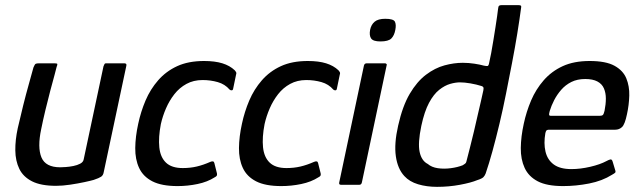

<svg xmlns="http://www.w3.org/2000/svg" viewBox="-20 -718 2483 746"><path d="M198 4Q139 4 104.5 -13.5Q70 -31 55 -62Q40 -93 39.5 -133.5Q39 -174 49 -220Q59 -264 70 -308Q81 -352 92 -391Q103 -430 110 -456Q115 -468 118.5 -470Q122 -472 132 -472H187Q197 -472 201 -471Q205 -470 200 -458Q199 -452 192 -427Q185 -402 175.5 -366Q166 -330 156.5 -290.5Q147 -251 140 -216Q125 -145 141 -106.5Q157 -68 214 -68Q221 -68 235.5 -69Q250 -70 265 -73Q280 -76 291.5 -82Q303 -88 305 -98L382 -460Q384 -464 385.5 -468Q387 -472 391 -472H463Q466 -472 469 -470.5Q472 -469 471 -463L383 -49Q381 -37 373 -31.5Q365 -26 344 -19Q334 -16 308.5 -10.5Q283 -5 253 -0.5Q223 4 198 4Z M670 5Q608 5 572 -13.5Q536 -32 520.5 -65.5Q505 -99 505.5 -143Q506 -187 517 -237Q527 -284 545.5 -327.5Q564 -371 594.5 -406Q625 -441 668.5 -461Q712 -481 773 -481Q815 -481 844 -472Q873 -463 892 -445Q897 -439 898 -436Q899 -433 897 -427L886 -374Q885 -367 880 -367Q875 -367 872 -370Q854 -391 826 -399Q798 -407 767 -407Q732 -407 704.5 -392Q677 -377 657.5 -352Q638 -327 625 -297Q612 -267 605 -236Q595 -184 599 -145.5Q603 -107 625 -86Q647 -65 690 -65Q719 -65 744.5 -71Q770 -77 797 -89Q811 -95 813 -84L823 -44Q824 -38 822 -35Q820 -32 814 -29Q786 -11 747.5 -3Q709 5 670 5Z M1073 5Q1011 5 975 -13.5Q939 -32 923.5 -65.5Q908 -99 908.5 -143Q909 -187 920 -237Q930 -284 948.5 -327.5Q967 -371 997.5 -406Q1028 -441 1071.5 -461Q1115 -481 1176 -481Q1218 -481 1247 -472Q1276 -463 1295 -445Q1300 -439 1301 -436Q1302 -433 1300 -427L1289 -374Q1288 -367 1283 -367Q1278 -367 1275 -370Q1257 -391 1229 -399Q1201 -407 1170 -407Q1135 -407 1107.5 -392Q1080 -377 1060.5 -352Q1041 -327 1028 -297Q1015 -267 1008 -236Q998 -184 1002 -145.5Q1006 -107 1028 -86Q1050 -65 1093 -65Q1122 -65 1147.5 -71Q1173 -77 1200 -89Q1214 -95 1216 -84L1226 -44Q1227 -38 1225 -35Q1223 -32 1217 -29Q1189 -11 1150.5 -3Q1112 5 1073 5Z M1516 -602Q1512 -580 1500.5 -568.5Q1489 -557 1458 -557Q1430 -557 1422 -568.5Q1414 -580 1418 -602Q1422 -622 1435.5 -633.5Q1449 -645 1477 -645Q1509 -645 1514.5 -633.5Q1520 -622 1516 -602ZM1386 -9Q1384 0 1376 0H1305Q1296 0 1298 -9L1394 -463Q1396 -472 1405 -472H1476Q1479 -472 1481.5 -469.5Q1484 -467 1482 -463Z M1527 -230Q1544 -306 1572 -353.5Q1600 -401 1635 -427.5Q1670 -454 1707 -464Q1744 -474 1778 -474Q1801 -474 1823.5 -470.5Q1846 -467 1860 -463Q1870 -461 1874 -461.5Q1878 -462 1880 -471Q1884 -488 1888.5 -512Q1893 -536 1897 -561.5Q1901 -587 1905 -611.5Q1909 -636 1911.5 -655Q1914 -674 1915 -682Q1916 -693 1919 -695.5Q1922 -698 1928 -698H1995Q2000 -698 2003 -696.5Q2006 -695 2005 -690Q1999 -644 1990 -588.5Q1981 -533 1969.5 -473.5Q1958 -414 1946 -353.5Q1934 -293 1920.5 -236.5Q1907 -180 1893.5 -131Q1880 -82 1867 -44Q1864 -36 1858.5 -30Q1853 -24 1834 -18Q1810 -8 1767 0Q1724 8 1678 8Q1638 8 1604.5 -2Q1571 -12 1551 -34Q1525 -62 1518 -111Q1511 -160 1527 -230ZM1617 -229Q1603 -162 1610.5 -127.5Q1618 -93 1642 -81Q1657 -68 1681 -64.5Q1705 -61 1731.5 -64.5Q1758 -68 1778 -76Q1783 -79 1787 -82Q1791 -85 1792 -90Q1798 -114 1806 -144.5Q1814 -175 1821.5 -207.5Q1829 -240 1836 -270.5Q1843 -301 1849 -326.5Q1855 -352 1858 -367Q1860 -376 1857.5 -379.5Q1855 -383 1850 -384Q1831 -390 1808 -394Q1785 -398 1767 -398Q1750 -398 1729 -392Q1708 -386 1686.5 -369Q1665 -352 1647 -318.5Q1629 -285 1617 -229Z M2015 -237Q2025 -284 2043.5 -327.5Q2062 -371 2092.5 -406Q2123 -441 2166.5 -461Q2210 -481 2271 -481Q2334 -481 2367.5 -462.5Q2401 -444 2413.5 -413.5Q2426 -383 2425 -346.5Q2424 -310 2416 -274Q2408 -235 2397 -224.5Q2386 -214 2370 -214H2112Q2108 -214 2104.5 -212Q2101 -210 2099 -201Q2092 -161 2099.5 -129Q2107 -97 2131.5 -79Q2156 -61 2200 -61Q2235 -61 2273.5 -70Q2312 -79 2336 -92Q2345 -97 2351.5 -98.5Q2358 -100 2361 -88L2370 -58Q2373 -50 2370 -47Q2367 -44 2358 -39Q2320 -15 2269 -5Q2218 5 2168 5Q2105 5 2069.5 -13.5Q2034 -32 2018.5 -65.5Q2003 -99 2003.5 -143Q2004 -187 2015 -237ZM2329 -288Q2334 -313 2334 -335Q2334 -357 2326.5 -374.5Q2319 -392 2301 -401.5Q2283 -411 2254 -411Q2223 -411 2200 -399.5Q2177 -388 2160.5 -369Q2144 -350 2133 -328.5Q2122 -307 2116 -287Q2113 -276 2113.5 -272Q2114 -268 2121 -268Q2168 -268 2215.5 -268Q2263 -268 2310 -268Q2319 -268 2322.5 -271.5Q2326 -275 2329 -288Z"/></svg>

Font: Glory Medium
Style: Italic
Weight: 500
Italic angle: -12°
Version: Version 1.011